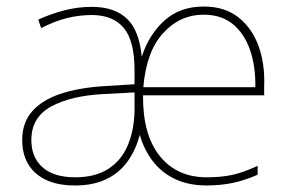

<svg xmlns="http://www.w3.org/2000/svg" viewBox="-20 -558 890 588"><path d="M604 -538Q668 -538 710 -505Q752 -472 772 -416.5Q792 -361 789 -291V-266H418Q417 -145 469.5 -80Q522 -15 613 -15Q656 -15 689.5 -22Q723 -29 769 -50V-23Q731 -6 693.5 2Q656 10 613 10Q557 10 515.5 -10Q474 -30 447.5 -65Q421 -100 408 -145Q396 -99 371 -64Q346 -29 306 -9.5Q266 10 210 10Q156 10 120 -7.5Q84 -25 66 -56Q48 -87 48 -129Q48 -182 78 -216.5Q108 -251 163.5 -270Q219 -289 296 -294L392 -300V-343Q392 -433 359 -472.5Q326 -512 261 -512Q224 -512 186.5 -503Q149 -494 106 -472L97 -498Q137 -516 178 -526.5Q219 -537 261 -537Q331 -537 369 -500.5Q407 -464 414 -384Q436 -452 483.5 -495Q531 -538 604 -538ZM298 -270Q198 -265 137 -232Q76 -199 76 -129Q76 -76 110.5 -45.5Q145 -15 210 -15Q272 -15 312 -41Q352 -67 371.5 -113.5Q391 -160 392 -220V-275ZM604 -513Q531 -513 479.5 -456.5Q428 -400 419 -291H762Q763 -357 745 -407Q727 -457 692 -485Q657 -513 604 -513Z"/></svg>

Font: Noto Sans Hebrew Thin Thin
Style: Regular
Weight: 250
Version: Version 3.001